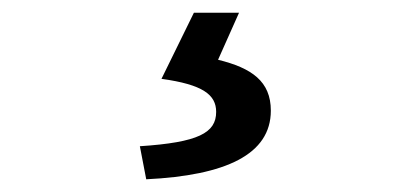

<svg xmlns="http://www.w3.org/2000/svg" viewBox="-20 -23 654 302"><path d="M210 259C335 253 406 220 406 151C406 105 376 84 323 71L356 -3H285L234 101C299 110 320 126 320 153C320 186 292 201 200 207Z"/></svg>

Font: Kinto Sans Med
Style: Regular
Weight: 500
Designer: Authors: Ryoko NISHIZUKA  (kana & ideographs); Paul D. Hunt (Latin, Greek & Cyrillic); Wenlong ZHANG  (bopomofo); Sandol
Foundry: Adobe Systems Incorporated, ookami Inc.
Version: Version 0.001